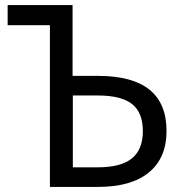

<svg xmlns="http://www.w3.org/2000/svg" viewBox="-20 -734 725 754"><path d="M176 0V-635H10V-714H265V-436H365Q634 -436 634 -220Q634 -114 565 -57Q496 0 365 0ZM266 -77H365Q455 -77 498 -112Q541 -147 541 -219Q541 -292 498.5 -325.5Q456 -359 365 -359H266Z"/></svg>

Font: Noto Sans Living
Style: Regular
Weight: 400
Designer: Monotype Design Team
Foundry: Monotype Imaging Inc.
Version: Version 2.013; ttfautohint (v1.8.4.7-5d5b)